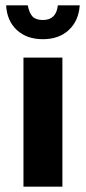

<svg xmlns="http://www.w3.org/2000/svg" viewBox="-20 -700 322 720"><path d="M3 -680H84Q90 -650 102.5 -637.5Q115 -625 141 -625Q191 -625 197 -680H279Q275 -622 238 -587.5Q201 -553 141 -553Q80 -553 43 -587.5Q6 -622 3 -680ZM68 -484H214V0H68Z"/></svg>

Font: Play
Style: Bold
Weight: 700
Designer: Jonas Hecksher (Cyrillic expansion: Cyreal)
Foundry: Jonas Hecksher, Playtype, e-types AS
Version: Version 2.101; ttfautohint (v1.5.65-e2d9)